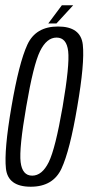

<svg xmlns="http://www.w3.org/2000/svg" viewBox="-20 -704 340 728"><path d="M96.5 4Q10 4 2.5 -65Q-5 -134 23.5 -299.5Q52 -466 83.8 -534.8Q115.5 -603.5 200 -603.5Q286.5 -603.5 294 -534.2Q301.5 -465 273 -299.5Q245 -133 213 -64.5Q181 4 96.5 4ZM102 -38Q139.5 -38 164.8 -89.2Q190 -140.5 217.5 -299.5Q244.5 -458 238.5 -509.8Q232.5 -561.5 194.5 -561.5Q157 -561.5 131.8 -510Q106.5 -458.5 79.5 -299.5Q52 -141 58.2 -89.5Q64.5 -38 102 -38ZM163 -615 214.5 -684H257.5L194 -615Z"/></svg>

Font: Anybody Condensed Light
Style: Italic
Weight: 300
Width: 3
Italic angle: -10°
Designer: Tyler Finck
Foundry: Etcetera Type Company
Version: Version 1.010; ttfautohint (v1.8.3) -l 8 -r 50 -G 200 -x 14 